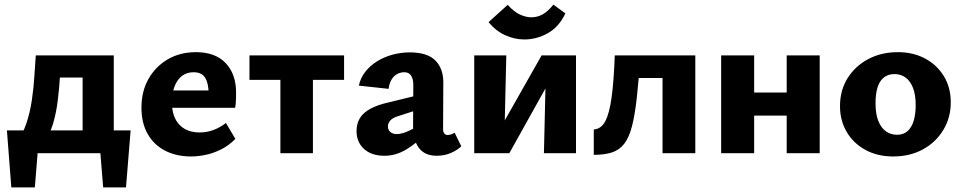

<svg xmlns="http://www.w3.org/2000/svg" viewBox="-20 -664 4172 832"><path d="M51 -50Q78 -81 94 -128.5Q110 -176 118 -230Q126 -284 129 -335Q132 -386 135 -424H245Q243 -386 240 -335Q237 -284 230.5 -230Q224 -176 210 -128.5Q196 -81 171 -50ZM29 148 10 -99H151L131 148ZM61 0 49 -99H546L482 0ZM427 148 407 -99H546L526 148ZM338 0V-424H473V0ZM205 -328V-424H394V-328Z M808 14Q745 14 696.5 -10.5Q648 -35 620.5 -82.5Q593 -130 593 -197Q593 -269 624 -323Q655 -377 708 -407.5Q761 -438 829 -438Q913 -438 958 -390.5Q1003 -343 1003 -263Q1003 -248 1002.5 -231Q1002 -214 999 -197H884V-257Q884 -303 869 -327Q854 -351 819 -351Q789 -351 768 -334.5Q747 -318 736 -288.5Q725 -259 725 -221Q725 -158 757 -124Q789 -90 845 -90Q876 -90 904.5 -100.5Q933 -111 959 -131L1000 -62Q970 -32 936 -15.5Q902 1 869 7.5Q836 14 808 14ZM660 -197 676 -272H990V-197Z M1195 0V-424H1336V0ZM1061 -318V-424H1471V-318Z M1872 11Q1820 11 1794.5 -24Q1769 -59 1770 -123L1771 -283Q1772 -304 1768.5 -319Q1765 -334 1756 -342.5Q1747 -351 1732 -351Q1717 -351 1702.5 -344Q1688 -337 1677.5 -320.5Q1667 -304 1664 -279L1535 -293Q1542 -326 1562.5 -352.5Q1583 -379 1613.5 -398Q1644 -417 1680.5 -427Q1717 -437 1755 -437Q1833 -437 1867.5 -401Q1902 -365 1901 -304L1900 -104Q1900 -92 1905.5 -85.5Q1911 -79 1919 -79Q1927 -79 1934.5 -81.5Q1942 -84 1950 -89L1979 -30Q1961 -13 1933.5 -1Q1906 11 1872 11ZM1646 11Q1590 11 1557.5 -18.5Q1525 -48 1525 -96Q1525 -128 1539.5 -152Q1554 -176 1585.5 -193Q1617 -210 1667 -221L1831 -261L1836 -203L1706 -161Q1682 -154 1671.5 -142Q1661 -130 1661 -116Q1661 -101 1671.5 -92Q1682 -83 1700 -83Q1722 -83 1752.5 -97.5Q1783 -112 1820 -132L1829 -87Q1785 -43 1740 -16Q1695 11 1646 11Z M2337 0 2347 -424H2476V0ZM2035 0V-424H2174L2164 0ZM2124 0V-66L2327 -424H2385V-355L2187 0ZM2252 -493Q2209 -493 2168 -512Q2127 -531 2097 -568L2180 -643Q2208 -612 2234 -600.5Q2260 -589 2282 -589Q2309 -589 2332 -602Q2355 -615 2378 -644L2430 -606Q2403 -548 2354.5 -520.5Q2306 -493 2252 -493Z M2553 7V-103Q2585 -105 2603 -139Q2621 -173 2630.5 -243.5Q2640 -314 2644 -424H2755Q2748 -316 2739.5 -240.5Q2731 -165 2718.5 -116.5Q2706 -68 2685 -41Q2664 -14 2632 -3.5Q2600 7 2553 7ZM2851 0V-424H2993V0ZM2718 -326V-424H2910V-326Z M3389 0V-424H3532V0ZM3105 0V-424H3248V0ZM3175 -163V-263H3460V-163Z M3850 14Q3783 14 3731 -14Q3679 -42 3649.5 -91.5Q3620 -141 3620 -204Q3620 -273 3653 -325.5Q3686 -378 3742.5 -408Q3799 -438 3871 -438Q3937 -438 3988.5 -410.5Q4040 -383 4070 -334Q4100 -285 4100 -221Q4100 -154 4067.5 -100.5Q4035 -47 3979 -16.5Q3923 14 3850 14ZM3867 -80Q3896 -80 3914 -97Q3932 -114 3940 -143Q3948 -172 3948 -208Q3948 -254 3936 -284Q3924 -314 3903.5 -328.5Q3883 -343 3856 -343Q3827 -343 3808.5 -327Q3790 -311 3782 -283Q3774 -255 3774 -216Q3774 -170 3786 -140Q3798 -110 3819 -95Q3840 -80 3867 -80Z"/></svg>

Font: Ysabeau ExtraBold
Style: Regular
Weight: 800
Designer: Christian Thalmann (Catharsis Fonts)
Version: Version 2.002